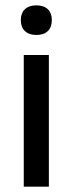

<svg xmlns="http://www.w3.org/2000/svg" viewBox="-20 -529 273 719"><path d="M174 -453V-455C174 -488 154 -509 116 -509C79 -509 58 -488 58 -455V-453C58 -419 79 -398 116 -398C154 -398 174 -419 174 -453ZM69 170H163V-323H69Z"/></svg>

Font: LT Wave Alt
Style: Regular
Weight: 400
Designer: Daniel Lyons
Version: Version 2.5 (Glyphs App)